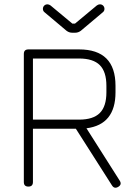

<svg xmlns="http://www.w3.org/2000/svg" viewBox="-20 -861 622 886"><path d="M199 -841Q206 -841 213 -836L314 -752H326L427 -836Q434 -841 441 -841Q450 -841 456 -835Q462 -829 462 -820Q462 -810 454 -804L353 -719Q341 -710 327 -710H313Q299 -710 287 -719L186 -804Q178 -810 178 -820Q178 -829 184 -835Q190 -841 199 -841ZM132 -21Q132 0 111 0Q90 0 90 -21V-612Q90 -633 111 -633H345Q513 -633 513 -465V-435Q513 -286 379 -269L532 -28Q544 -10 526 1Q508 12 497 -5L330 -267H132ZM345 -591H132V-309H345Q410 -309 440.5 -339.5Q471 -370 471 -435V-465Q471 -530 440.5 -560.5Q410 -591 345 -591Z"/></svg>

Font: Jura Light
Style: Regular
Weight: 300
Designer: Daniel Johnson, Alexei Vanyashin
Foundry: Daniel Johnson
Version: Version 5.103